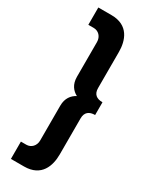

<svg xmlns="http://www.w3.org/2000/svg" viewBox="-402 -1372 1475 1845"><g transform="rotate(30 335.0 -450.0)"><path d="M580 -521C516 -521 475 -549 475 -618V-1019C475 -1143 428 -1290 236 -1290H90V-1098H150C203 -1098 245 -1056 245 -996V-611C245 -526 286 -477 337 -450C286 -423 245 -374 245 -290V96C245 156 203 198 150 198H90V390H236C428 390 475 243 475 118V-282C475 -351 516 -380 580 -380Z"/></g></svg>

Font: Hussar Dziwak
Style: Regular
Weight: 400
Version: Version 1.022